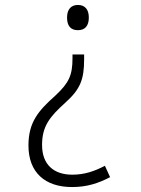

<svg xmlns="http://www.w3.org/2000/svg" viewBox="-20 -561 570 776"><path d="M295 -541C267 -541 251 -523 251 -490C251 -456 266 -439 295 -439C324 -439 339 -457 339 -490C339 -522 324 -541 295 -541ZM320 -321V-341H273V-326C273 -257 259 -226 203 -174C136 -114 95 -68 95 27C95 136 162 195 271 195C331 195 377 180 425 155L404 109C362 131 322 145 272 145C197 145 150 104 150 25C150 -51 181 -89 244 -146C304 -200 320 -239 320 -321Z"/></svg>

Font: Noto Sans Mono Condensed Light
Style: Regular
Weight: 300
Width: 3
Designer: Monotype Design Team
Foundry: Monotype Imaging Inc.
Version: Version 2.014